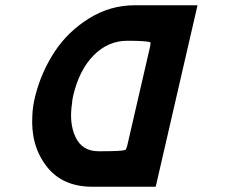

<svg xmlns="http://www.w3.org/2000/svg" viewBox="-20 -710 888 730"><path d="M114 -345Q137 -436 187.5 -513Q238 -590 318.5 -640Q399 -690 492 -690H731L572 0H331Q216 0 156 -79Q96 -158 103 -271Q104 -305 114 -345ZM258 -345Q254 -327 254 -318Q242 -241 267.5 -188Q293 -135 354 -135H368Q444 -135 457 -140Q461 -146 463 -153L550 -530Q553 -543 552 -549Q538 -555 464 -555Q391 -555 336 -499.5Q281 -444 258 -345Z"/></svg>

Font: Coval
Style: ExtraBold Italic
Weight: 800
Foundry: Context Ltd
Version: Version 001.000